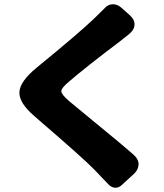

<svg xmlns="http://www.w3.org/2000/svg" viewBox="-20 -819 769 900"><path d="M489 46Q456 12 423 -23Q374 -74 166 -253Q150 -267 142 -274Q68 -337 71 -388Q74 -438 152 -502Q349 -663 419 -730Q428 -739 445 -755.5Q462 -772 470 -780Q485 -798 507.5 -799Q530 -800 550 -782L587 -749Q612 -727 610.5 -702Q609 -677 580 -655Q572 -649 557 -637Q550 -631 546 -628Q379 -502 303 -436Q267 -406 267.5 -391Q268 -376 304 -345Q326 -326 407 -260Q547 -146 608 -92Q630 -72 629.5 -48Q629 -24 607 -3L587 15L550 49Q536 62 519.5 61Q503 60 489 46Z"/></svg>

Font: GenSenRounded TW H
Style: Regular
Weight: 900
Version: Version 1.501;PS 1;hotconv 16.6.51;makeotf.lib2.5.65220